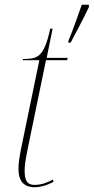

<svg xmlns="http://www.w3.org/2000/svg" viewBox="-20 -780 395 810"><path d="M269 -609 268 -600H278C298 -638 331 -699 355 -750V-760H325C308 -712 287 -651 269 -609ZM127 10C147 10 176 3 206 -13L203 -22C175 -8 154 0 125 0C94 0 84 -20 84 -59C84 -77 85 -98 102 -177L174 -526H263L266 -536H177L202 -659H192C165 -536 138 -532 77 -531L76 -526H146L77 -192C61 -116 58 -94 58 -67C58 -25 73 10 127 10Z"/></svg>

Font: Noto Serif Display Condensed Thin
Style: Italic
Weight: 100
Width: 3
Italic angle: -12°
Designer: Monotype Design Team
Foundry: Monotype Imaging Inc.
Version: Version 2.009